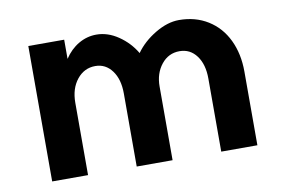

<svg xmlns="http://www.w3.org/2000/svg" viewBox="-59 -569 1002 680"><g transform="rotate(-10 442.5 -229.5)"><path d="M602 -362Q562 -362 536.5 -330Q511 -298 511 -251V14H382V-249Q382 -300 359 -331Q336 -362 299 -362Q259 -362 233 -329.5Q207 -297 207 -246V14H78V-473H207V-404Q228 -436 258 -453.5Q288 -471 322 -471Q363 -471 401 -445Q439 -419 462 -380Q489 -418 533.5 -444.5Q578 -471 619 -471Q678 -471 723 -443Q768 -415 792 -365Q816 -315 816 -251V14H686V-249Q686 -300 663 -331Q640 -362 602 -362Z"/></g></svg>

Font: SUITE ExtraBold
Style: Regular
Weight: 800
Designer: Sun
Foundry: Sun
Version: Version 2.040